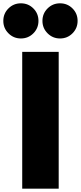

<svg xmlns="http://www.w3.org/2000/svg" viewBox="-36 -1138 488 1158"><path d="M98 0V-825H318V0ZM326 -906Q282 -906 251 -937Q220 -968 220 -1012Q220 -1056.5 251 -1087.2Q282 -1118 326 -1118Q370.5 -1118 401.2 -1087.2Q432 -1056.5 432 -1012Q432 -968 401.2 -937Q370.5 -906 326 -906ZM90 -906Q46 -906 15 -937Q-16 -968 -16 -1012Q-16 -1056.5 15 -1087.2Q46 -1118 90 -1118Q134.5 -1118 165.2 -1087.2Q196 -1056.5 196 -1012Q196 -968 165.2 -937Q134.5 -906 90 -906Z"/></svg>

Font: Spartan Thin Black
Style: Regular
Weight: 900
Version: Version 1.004